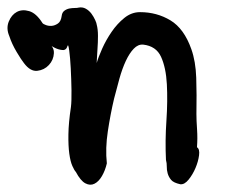

<svg xmlns="http://www.w3.org/2000/svg" viewBox="-45 -499 617 517"><path d="M136.7 -375Q133.3 -363.3 123 -364.3Q112.8 -365.2 102.8 -370.1Q92.8 -375 86.2 -380.1Q79.6 -385.3 83.5 -383.3Q101.1 -373.5 100.1 -355.5Q99.1 -337.4 86.7 -324Q74.2 -310.5 55.4 -308.3Q36.6 -306.2 19.5 -329.1Q12.7 -337.4 -0.2 -359.1Q-13.2 -380.9 -20 -401.9Q-28.8 -422.4 -21.5 -440.7Q-14.2 -459 0.2 -466.8Q14.6 -474.6 33.7 -469Q52.7 -463.4 69.3 -437Q71.3 -434.1 78.9 -431.4Q86.4 -428.7 94.7 -429.4Q103 -430.2 111.1 -435.8Q119.1 -441.4 121.1 -456.1Q122.1 -465.3 128.2 -470Q134.3 -474.6 141.8 -476.1Q149.4 -477.5 156.5 -477.5Q163.6 -477.5 166.5 -478.5Q177.2 -480.5 186 -475.6Q194.8 -470.7 201.2 -462.2Q207.5 -453.6 211.4 -444.8Q215.3 -436 215.3 -433.1Q218.8 -420.4 218.8 -402.3Q218.8 -384.3 217.5 -367.2Q216.3 -350.1 215.8 -338.6Q215.3 -327.1 215.3 -329.1Q219.7 -344.7 230.2 -368.2Q240.7 -391.6 255.6 -413.3Q270.5 -435.1 289.8 -450.7Q309.1 -466.3 332 -466.3Q377.4 -466.3 414.1 -444.1Q450.7 -421.9 470.2 -366.7Q481.9 -334 483.4 -289.6Q484.9 -245.1 483.9 -191.9Q483.9 -175.3 485.6 -150.9Q487.3 -126.5 485.4 -102.5Q493.2 -97.7 491 -80.8Q488.8 -64 481.4 -46.6Q474.1 -29.3 462.9 -15.4Q451.7 -1.5 440.4 -2.9Q422.4 -6.8 415.8 -14.6Q409.2 -22.5 406.5 -32Q403.8 -41.5 404.1 -50.5Q404.3 -59.6 401.9 -68.4Q399.4 -120.1 403.1 -173.8Q406.7 -227.5 404.3 -272.2Q401.9 -316.9 388.7 -345.9Q375.5 -375 340.3 -378.9Q326.7 -379.9 315.2 -367.9Q303.7 -356 293.9 -335.2Q284.2 -314.5 276.6 -287.4Q269 -260.3 262.2 -233.4Q252.4 -191.9 245.4 -145.8Q238.3 -99.6 242.7 -59.1Q238.3 -40 229.5 -24.9Q220.7 -9.8 209.2 -4.2Q197.8 1.5 184.8 -5.4Q171.9 -12.2 159.2 -36.1Q155.3 -40 149.9 -52Q144.5 -64 141.6 -85.2Q138.7 -106.4 139.2 -137.2Q139.6 -168 146 -210.9Q147.9 -226.1 147.5 -256.3Q147 -286.6 145.5 -315.2Q144 -343.8 141.4 -363Q138.7 -382.3 136.7 -375Z"/></svg>

Font: AKL 022
Style: Regular
Weight: 400
Designer: AKL
Foundry: AKL
Version: Version 2.053;August 19, 2024;FontCreator 13.0.0.2675 64-bit